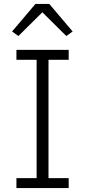

<svg xmlns="http://www.w3.org/2000/svg" viewBox="-20 -950 430 970"><path d="M159 -930 41 -791 73 -768 194 -888 315 -768 347 -791 229 -930ZM327 0V-50H225V-648H327V-698H63V-648H165V-50H63V0Z"/></svg>

Font: IBM Plex Arabic Light
Style: Regular
Weight: 300
Designer: Mike Abbink, Paul van der Laan, Pieter van Rosmalen, Wael Morcos, Khajak Apelian
Foundry: Bold Monday
Version: Version 1.0